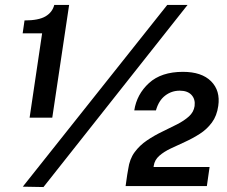

<svg xmlns="http://www.w3.org/2000/svg" viewBox="-20 -751 918 775"><path d="M99.5 -276 150 -616.5H71.5L79 -668.5Q136 -668.5 163.8 -685Q191.5 -701.5 199 -731H259L191 -276ZM155.5 4 72 2.5 655 -731H737ZM487 0 493.5 -45.5 497.5 -68.5Q503 -109 523.5 -136.8Q544 -164.5 573.2 -184.2Q602.5 -204 634.2 -219.2Q666 -234.5 694.5 -249Q723 -263.5 742.5 -281Q762 -298.5 765.5 -323Q769 -350.5 753 -367.8Q737 -385 705.5 -385Q672.5 -385 646.5 -365Q620.5 -345 609.5 -305.5H522Q532 -370.5 581.5 -415.8Q631 -461 718.5 -461Q794 -461 832 -423Q870 -385 861 -323.5Q855.5 -283.5 835.2 -256.2Q815 -229 786.5 -210.8Q758 -192.5 727.2 -178.5Q696.5 -164.5 669 -151.5Q641.5 -138.5 622.8 -122Q604 -105.5 600.5 -81.5L600 -77H826L815 0Z"/></svg>

Font: Public Sans Thin
Style: Bold Italic
Weight: 700
Italic angle: -8°
Version: Version 2.001